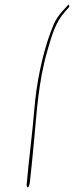

<svg xmlns="http://www.w3.org/2000/svg" viewBox="-20 -714 318 826"><path d="M199 -579C161 -478 136 -350 128 -247C120 -147 103 -18 95 77C92 97 105 96 107 77L108 75C113 29 122 -56 127 -114C138 -229 145 -363 184 -496C204 -567 220 -619 259 -663L275 -681C279 -686 279 -688 277 -691H276C275 -695 274 -694 273 -694C272 -693 271 -691 268 -687L252 -670C227 -642 215 -623 199 -579Z"/></svg>

Font: Stray Cat
Style: HlExtObl
Weight: 100
Version: Version 1.0